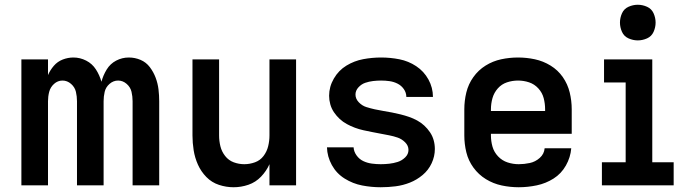

<svg xmlns="http://www.w3.org/2000/svg" viewBox="-20 -780 2920 808"><path d="M70 0H182V-354Q182 -374 187 -393.5Q192 -413 207.5 -427Q223 -441 243 -441Q263 -441 279 -427Q295 -413 299.5 -393.5Q304 -374 304 -354V0H416V-354Q416 -374 420.5 -393.5Q425 -413 441 -427Q457 -441 477 -441Q497 -441 513 -427Q529 -413 533.5 -393.5Q538 -374 538 -354V0H650V-354Q650 -379 647 -404Q644 -429 635 -453Q626 -477 610.5 -497.5Q595 -518 571.5 -528Q548 -538 522 -538Q494 -538 469 -525Q444 -512 429 -487.5Q414 -463 407 -436Q399 -464 383.5 -488Q368 -512 342.5 -525Q317 -538 289 -538Q266 -538 244 -529.5Q222 -521 206.5 -503Q191 -485 182 -464V-530H70Z M963 8Q995 8 1025.5 -2.5Q1056 -13 1078.5 -36.5Q1101 -60 1114 -89V0H1226V-530H1114V-210Q1114 -187 1108.5 -164.5Q1103 -142 1089 -123.5Q1075 -105 1053 -97Q1031 -89 1008 -89Q985 -89 963.5 -97Q942 -105 927.5 -123.5Q913 -142 907.5 -164.5Q902 -187 902 -210V-530H790V-210Q790 -179 795 -147.5Q800 -116 813 -87Q826 -58 848.5 -35Q871 -12 901.5 -2Q932 8 963 8Z M1582 8Q1614 8 1645 4Q1676 0 1705 -11.5Q1734 -23 1758.5 -43.5Q1783 -64 1796.5 -93Q1810 -122 1810 -153Q1810 -172 1805 -190Q1800 -208 1789.5 -223.5Q1779 -239 1765.5 -251.5Q1752 -264 1735.5 -273Q1719 -282 1701.5 -288Q1684 -294 1666 -298.5Q1648 -303 1630 -306.5Q1612 -310 1593.5 -313Q1575 -316 1557 -320Q1539 -324 1521.5 -329.5Q1504 -335 1490 -349.5Q1476 -364 1476 -382Q1476 -399 1488.5 -412.5Q1501 -426 1517 -431.5Q1533 -437 1550 -439Q1567 -441 1584 -441Q1602 -441 1619.5 -438.5Q1637 -436 1653 -428Q1669 -420 1679.5 -405Q1690 -390 1690 -372H1802Q1802 -411 1783 -445.5Q1764 -480 1731.5 -501.5Q1699 -523 1661 -530.5Q1623 -538 1584 -538Q1546 -538 1508.5 -531Q1471 -524 1438 -504Q1405 -484 1385 -449.5Q1365 -415 1365 -377Q1365 -359 1370 -341Q1375 -323 1385.5 -307.5Q1396 -292 1409.5 -279.5Q1423 -267 1439.5 -258Q1456 -249 1473.5 -242.5Q1491 -236 1509 -232Q1527 -228 1545 -224.5Q1563 -221 1581.5 -217.5Q1600 -214 1618 -210.5Q1636 -207 1653.5 -201Q1671 -195 1685 -181Q1699 -167 1699 -149Q1699 -131 1685 -117.5Q1671 -104 1653.5 -98.5Q1636 -93 1618 -91Q1600 -89 1582 -89Q1564 -89 1545 -91.5Q1526 -94 1509 -102Q1492 -110 1480.5 -126Q1469 -142 1468 -160H1356Q1357 -121 1376.5 -85.5Q1396 -50 1430.5 -28.5Q1465 -7 1504 0.5Q1543 8 1582 8Z M2163 8Q2201 8 2239 0Q2277 -8 2309.5 -28.5Q2342 -49 2361.5 -83.5Q2381 -118 2384 -156H2272Q2270 -132 2251.5 -115.5Q2233 -99 2209.5 -94Q2186 -89 2163 -89Q2139 -89 2116 -96.5Q2093 -104 2076 -122Q2059 -140 2052.5 -163Q2046 -186 2046 -210V-217H2386V-320Q2386 -356 2377.5 -391Q2369 -426 2348.5 -455.5Q2328 -485 2297 -504Q2266 -523 2231 -530.5Q2196 -538 2160 -538Q2124 -538 2089 -530.5Q2054 -523 2023.5 -504Q1993 -485 1972 -455.5Q1951 -426 1942.5 -391Q1934 -356 1934 -320V-210Q1934 -174 1942.5 -139Q1951 -104 1972.5 -74.5Q1994 -45 2025 -26Q2056 -7 2091.5 0.5Q2127 8 2163 8ZM2274 -313H2046V-320Q2046 -344 2052.5 -367Q2059 -390 2075 -408Q2091 -426 2113.5 -433.5Q2136 -441 2160 -441Q2184 -441 2206.5 -433.5Q2229 -426 2245.5 -408Q2262 -390 2268 -367Q2274 -344 2274 -320Z M2513 0H2815V-97H2725V-530H2522V-433H2613V-97H2513ZM2664 -610Q2684 -610 2703 -618.5Q2722 -627 2730.5 -646Q2739 -665 2739 -685Q2739 -705 2730.5 -724Q2722 -743 2703 -751.5Q2684 -760 2664 -760Q2644 -760 2625 -751.5Q2606 -743 2597.5 -724Q2589 -705 2589 -685Q2589 -665 2597.5 -646Q2606 -627 2625 -618.5Q2644 -610 2664 -610Z"/></svg>

Font: Iosevka Sparkle Semibold
Style: Regular
Weight: 600
Designer: Belleve Invis
Foundry: Belleve Invis
Version: Version 4.5.0; ttfautohint (v1.8.3)